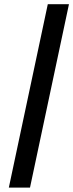

<svg xmlns="http://www.w3.org/2000/svg" viewBox="-20 -753 346 907"><path d="M205.8 -733.3 21.7 133.3H121.7L305.8 -733.3Z"/></svg>

Font: BoonHome
Style: Bold Oblique
Weight: 700
Italic angle: -12°
Designer: Sungsit Sawaiwan
Foundry: Sungsit Sawaiwan
Version: Version 0.2